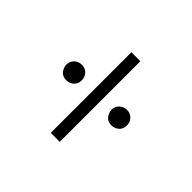

<svg xmlns="http://www.w3.org/2000/svg" viewBox="-52 -657 740 740"><g transform="rotate(-45 317.5 -287.5)"><path d="M93.8 -260.7V-309.6H533.2V-260.7ZM279.3 -411.1Q279.3 -438.5 304.7 -449.2Q312.5 -453.1 321.3 -453.1Q349.6 -453.1 361.3 -426.8Q364.3 -418.9 364.3 -411.1Q364.3 -382.8 337.9 -371.1Q330.1 -368.2 321.3 -368.2Q293.9 -368.2 282.2 -394.5Q279.3 -403.3 279.3 -411.1ZM279.3 -165Q279.3 -192.4 304.7 -203.1Q313.5 -207 321.3 -207Q349.6 -207 361.3 -180.7Q364.3 -172.9 364.3 -165Q364.3 -136.7 337.9 -125Q330.1 -122.1 321.3 -122.1Q293.9 -122.1 282.2 -148.4Q279.3 -157.2 279.3 -165Z"/></g></svg>

Font: Post No Bills Colombo
Style: Regular
Weight: 400
Designer: Kosala Senevirathne, Siva Puranthara, Lasantha Premarathna, Tharique Azeez
Foundry: Mooniak
Version: Version 1.220 ; ttfautohint (v1.6)